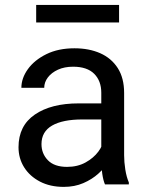

<svg xmlns="http://www.w3.org/2000/svg" viewBox="-20 -729 584 759"><path d="M380.4 -90.3V-362.3Q380.4 -409.2 352.3 -437.3Q324.2 -465.3 269 -465.3Q234.9 -465.3 209.2 -453.6Q183.6 -441.9 169.2 -422.9Q154.8 -403.8 154.8 -381.8H64.5Q64.5 -419.9 90.3 -455.8Q116.2 -491.7 163.3 -514.9Q210.4 -538.1 274.4 -538.1Q332 -538.1 376.2 -518.6Q420.4 -499 445.6 -459.7Q470.7 -420.4 470.7 -361.3V-115.2Q470.7 -88.9 475.3 -59.1Q480 -29.3 489.3 -7.8V0H395Q388.2 -15.6 384.3 -41.7Q380.4 -67.9 380.4 -90.3ZM396 -320.3 397 -256.8H305.7Q228 -256.8 186 -232.7Q144 -208.5 144 -159.2Q144 -121.6 169.4 -95.5Q194.8 -69.3 245.1 -69.3Q286.6 -69.3 318.4 -86.9Q350.1 -104.5 368.9 -129.9Q387.7 -155.3 389.2 -179.2L427.7 -135.7Q424.3 -115.2 409.2 -90.3Q394 -65.4 368.9 -42.7Q343.8 -20 309.3 -5.1Q274.9 9.8 231.9 9.8Q178.2 9.8 137.9 -11.2Q97.7 -32.2 75.4 -67.6Q53.2 -103 53.2 -147Q53.2 -231.9 117.7 -276.1Q182.1 -320.3 291 -320.3ZM450.7 -709.5V-640.1H123V-709.5Z"/></svg>

Font: Vazirmatn
Style: Regular
Weight: 400
Designer: Saber Rastikerdar
Foundry: Saber Rastikerdar
Version: Version 33.003;September 2, 2022;FontCreator 14.0.0.2862 64-